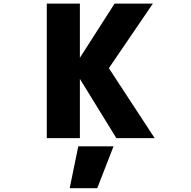

<svg xmlns="http://www.w3.org/2000/svg" viewBox="-20 -752 1040 1048"><path d="M599.6 46.9 510.7 275.4H360.4L407.2 46.9ZM416 -321.3V2H235.4V-732.4H416V-436.5L605.5 -732.4H814.5L574.2 -379.9L824.2 2H615.2Z"/></svg>

Font: GenEi Gothic M Heavy
Style: Regular
Weight: 800
Designer: o_tamon (Modified); [Source Han Sans]
Ryoko NISHIZUKA  (kana & ideographs); Paul D. Hunt (Latin, Greek & Cyrillic); Wenl
Version: Version 1.1a;Original Version 1.004